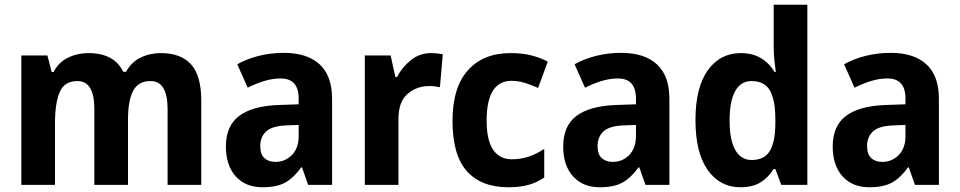

<svg xmlns="http://www.w3.org/2000/svg" viewBox="-20 -780 4049 810"><path d="M659 -556Q743 -556 786 -508.5Q829 -461 829 -357V0H687V-320Q687 -438 615 -438Q563 -438 541.5 -396.5Q520 -355 520 -275V0H378V-320Q378 -438 307 -438Q252 -438 232 -392Q212 -346 212 -258V0H70V-546H180L198 -476H206Q227 -517 266.5 -536.5Q306 -556 353 -556Q462 -556 500 -477H512Q534 -518 573 -537Q612 -556 659 -556Z M1177 -557Q1276 -557 1328.5 -508.5Q1381 -460 1381 -363V0H1280L1254 -74H1251Q1219 -30 1183.5 -10Q1148 10 1087 10Q1016 10 974.5 -36Q933 -82 933 -162Q933 -249 989 -291Q1045 -333 1155 -337L1240 -340V-364Q1240 -449 1164 -449Q1130 -449 1095.5 -438.5Q1061 -428 1025 -410L981 -509Q1022 -532 1072.5 -544.5Q1123 -557 1177 -557ZM1189 -251Q1129 -249 1103.5 -226Q1078 -203 1078 -164Q1078 -129 1095.5 -113Q1113 -97 1142 -97Q1183 -97 1211.5 -126Q1240 -155 1240 -207V-253Z M1799 -556Q1824 -556 1848 -551L1836 -412Q1828 -414 1815.5 -415.5Q1803 -417 1791 -417Q1738 -417 1699.5 -384Q1661 -351 1661 -278V0H1519V-546H1628L1648 -455H1655Q1676 -496 1713 -526Q1750 -556 1799 -556Z M2125 10Q2010 10 1949.5 -58Q1889 -126 1889 -270Q1889 -411 1954 -483.5Q2019 -556 2134 -556Q2185 -556 2223 -546Q2261 -536 2291 -520L2250 -409Q2219 -423 2192 -431Q2165 -439 2138 -439Q2033 -439 2033 -271Q2033 -188 2060.5 -148Q2088 -108 2139 -108Q2178 -108 2211.5 -119.5Q2245 -131 2276 -152V-31Q2245 -10 2209.5 0Q2174 10 2125 10Z M2600 -557Q2699 -557 2751.5 -508.5Q2804 -460 2804 -363V0H2703L2677 -74H2674Q2642 -30 2606.5 -10Q2571 10 2510 10Q2439 10 2397.5 -36Q2356 -82 2356 -162Q2356 -249 2412 -291Q2468 -333 2578 -337L2663 -340V-364Q2663 -449 2587 -449Q2553 -449 2518.5 -438.5Q2484 -428 2448 -410L2404 -509Q2445 -532 2495.5 -544.5Q2546 -557 2600 -557ZM2612 -251Q2552 -249 2526.5 -226Q2501 -203 2501 -164Q2501 -129 2518.5 -113Q2536 -97 2565 -97Q2606 -97 2634.5 -126Q2663 -155 2663 -207V-253Z M3104 10Q3017 10 2965.5 -63Q2914 -136 2914 -273Q2914 -411 2966 -483.5Q3018 -556 3105 -556Q3155 -556 3190.5 -534.5Q3226 -513 3248 -476H3253Q3250 -498 3247 -525.5Q3244 -553 3244 -580V-760H3386V0H3276L3251 -67H3244Q3222 -32 3189 -11Q3156 10 3104 10ZM3151 -105Q3204 -105 3227 -142Q3250 -179 3251 -256V-277Q3251 -357 3228.5 -397.5Q3206 -438 3150 -438Q3105 -438 3081.5 -395.5Q3058 -353 3058 -272Q3058 -189 3082 -147Q3106 -105 3151 -105Z M3737 -557Q3836 -557 3888.5 -508.5Q3941 -460 3941 -363V0H3840L3814 -74H3811Q3779 -30 3743.5 -10Q3708 10 3647 10Q3576 10 3534.5 -36Q3493 -82 3493 -162Q3493 -249 3549 -291Q3605 -333 3715 -337L3800 -340V-364Q3800 -449 3724 -449Q3690 -449 3655.5 -438.5Q3621 -428 3585 -410L3541 -509Q3582 -532 3632.5 -544.5Q3683 -557 3737 -557ZM3749 -251Q3689 -249 3663.5 -226Q3638 -203 3638 -164Q3638 -129 3655.5 -113Q3673 -97 3702 -97Q3743 -97 3771.5 -126Q3800 -155 3800 -207V-253Z"/></svg>

Font: Noto Sans Arabic SemCond
Style: Bold
Weight: 700
Width: 4
Designer: Monotype Design Team, Nadine Chahine, Nizar Qandah and Khaled Hosny
Foundry: Monotype Imaging Inc.
Version: Version 2.012; ttfautohint (v1.8.4.7-5d5b)